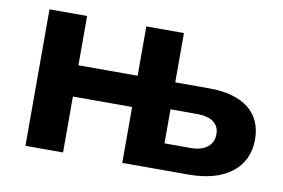

<svg xmlns="http://www.w3.org/2000/svg" viewBox="-62 -640 1095 744"><g transform="rotate(10 485.0 -268.5)"><path d="M606 -237H710C767 -237 798 -214 798 -173C798 -130 766 -103 710 -103H606ZM606 -537H458V-343H225V-537H77V0H225V-220H458V0H719C863 0 949 -67 949 -178C949 -284 874 -343 740 -343H606Z"/></g></svg>

Font: Montserrat-Alt1
Style: Bold
Weight: 700
Designer: Differentunic
Foundry: Differentunic
Version: Version 7.222